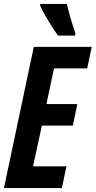

<svg xmlns="http://www.w3.org/2000/svg" viewBox="-22 -951 484 971"><path d="M-2 0 148.9 -713.9H441.9L418.9 -605H251L212.9 -424.8H369.1L346.2 -315.9H189.9L145 -109.9H314L291 0ZM271 -771Q258.8 -788.1 240.7 -816.2Q222.7 -844.2 206.3 -873Q189.9 -901.9 181.2 -921.9V-931.2H315.9Q321.3 -909.7 327.4 -886Q333.5 -862.3 341.6 -836.7Q349.6 -811 359.4 -783.2L357.9 -771Z"/></svg>

Font: Open Sans Condensed
Style: Italic
Weight: 400
Width: 3
Italic angle: -12°
Designer: Monotype Design Team
Foundry: Monotype Imaging Inc.
Version: Version 3.000